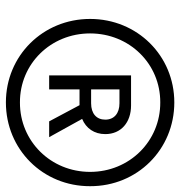

<svg xmlns="http://www.w3.org/2000/svg" viewBox="0 -779 608 648"><g transform="rotate(90 304.0 -455.0)"><path d="M325.7 -170.9C484.4 -170.9 608.9 -295.9 608.4 -455.1C608.9 -614.3 484.4 -739.3 325.7 -739.3C168 -739.3 43.9 -614.3 43.9 -455.1C43.9 -295.9 168 -170.9 325.7 -170.9ZM92.8 -455.1C92.8 -587.9 195.3 -692.4 325.7 -691.9C456.5 -692.4 560.1 -587.9 560.1 -455.1C560.1 -322.3 456.5 -217.8 325.7 -218.3C195.3 -217.8 92.8 -322.3 92.8 -455.1ZM234.4 -316.9H281.7V-419.4H335L389.6 -316.9H442.9L381.3 -428.2C413.1 -441.4 432.6 -469.2 432.6 -506.3C432.6 -559.6 393.1 -593.3 335.9 -593.3H234.4ZM281.7 -458.5V-554.2H328.6C362.8 -554.2 383.8 -536.1 383.8 -506.3C383.8 -476.6 363.3 -458.5 328.6 -458.5Z"/></g></svg>

Font: Guggenheim Sans Display Light
Style: Italic
Weight: 300
Italic angle: -7°
Designer: Modified by Tom Baber under direction of Pentagram Design 2023
Foundry: rsms
Version: Version 1.001;Glyphs 3.1.2 (3151)